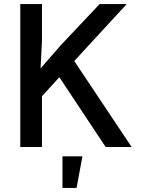

<svg xmlns="http://www.w3.org/2000/svg" viewBox="-20 -718 690 938"><path d="M79.1 0V-698.2H185.1V-518.1L178.2 -383.8L277.8 -498L466.8 -698.2H599.1L342.8 -419.9L623 0H496.1L270 -340.8L185.1 -248V0ZM285.2 200.2V45.9H382.8L354 200.2Z"/></svg>

Font: Azeret Mono
Style: Regular
Weight: 400
Designer: Martin Vácha
Foundry: Displaay
Version: Version 1.002